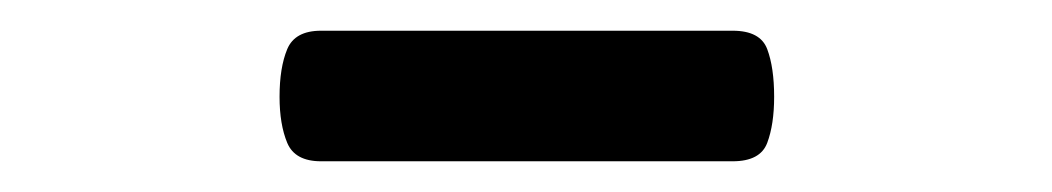

<svg xmlns="http://www.w3.org/2000/svg" viewBox="-20 -791 685 125"><path d="M189 -686Q172 -686 167 -698Q162 -710 162 -728Q162 -747 167 -759Q172 -771 189 -771H457Q475 -771 479.5 -759Q484 -747 484 -728Q484 -710 479.5 -698Q475 -686 457 -686Z"/></svg>

Font: Playwrite VN
Style: Regular
Weight: 400
Designer: Veronika Burian, José Scaglione
Foundry: TypeTogether
Version: Version 1.002